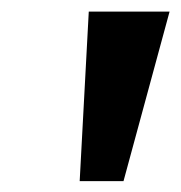

<svg xmlns="http://www.w3.org/2000/svg" viewBox="-20 -748 320 340"><path d="M121.1 -427.2 137.2 -727.5H280.3L198.7 -427.2Z"/></svg>

Font: Inter 24pt
Style: Bold Italic
Weight: 700
Italic angle: -9.3988°
Version: Version 4.001;git-66647c0bb